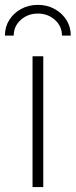

<svg xmlns="http://www.w3.org/2000/svg" viewBox="-56 -757 307 777"><path d="M75.7 0V-529.3H119.1V0ZM97.2 -737.3Q134.8 -737.3 165 -720.7Q195.3 -704.1 212.9 -676Q230.5 -647.9 230.5 -612.8H194.8Q194.8 -650.9 166.3 -676.5Q137.7 -702.1 97.2 -702.1Q56.6 -702.1 28.1 -676.5Q-0.5 -650.9 -0.5 -612.8H-36.1Q-36.1 -647.9 -18.6 -676Q-1 -704.1 29.3 -720.7Q59.6 -737.3 97.2 -737.3Z"/></svg>

Font: Inter 24pt ExtraLight
Style: Regular
Weight: 250
Designer: Rasmus Andersson
Foundry: rsms
Version: Version 4.001;git-66647c0bb